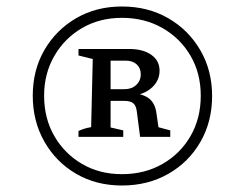

<svg xmlns="http://www.w3.org/2000/svg" viewBox="-20 -774 755 592"><path d="M356 -202Q277 -202 215 -238Q153 -274 117 -337Q81 -400 81 -479Q81 -558 117 -620Q153 -682 215 -718Q277 -754 356 -754Q436 -754 498.5 -718Q561 -682 597.5 -619.5Q634 -557 634 -478Q634 -399 598 -336.5Q562 -274 499 -238Q436 -202 356 -202ZM222 -352V-370Q230 -374 239.5 -377Q249 -380 261 -382L266 -592L222 -603V-623H321V-381L360 -372V-352ZM356 -237Q426 -237 481 -268.5Q536 -300 567.5 -354.5Q599 -409 599 -479Q599 -548 567.5 -602Q536 -656 481 -687.5Q426 -719 356 -719Q287 -719 233 -687.5Q179 -656 147.5 -601.5Q116 -547 116 -479Q116 -409 147.5 -354.5Q179 -300 233 -268.5Q287 -237 356 -237ZM412 -352 402 -429Q400 -448 391 -455.5Q382 -463 363 -463H293V-499H364Q386 -499 400 -512Q414 -525 414 -545Q414 -564 401.5 -575.5Q389 -587 368 -587H293V-623H378Q421 -623 446.5 -605Q472 -587 472 -556Q472 -527 450.5 -506Q429 -485 395 -480L386 -488Q423 -484 440.5 -469.5Q458 -455 462 -427L473 -352L445 -388L505 -372V-352Z"/></svg>

Font: Piazzolla Thin SemiBold
Style: Regular
Weight: 600
Version: Version 2.005